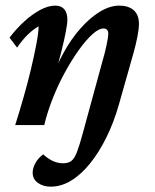

<svg xmlns="http://www.w3.org/2000/svg" viewBox="-20 -454 561 697"><path d="M164.1 223.6Q136.7 223.6 117.7 210Q98.6 196.3 98.6 172.9Q98.6 156.2 108.4 138.2Q118.2 120.1 136.7 106.4Q155.3 123 172.9 130.9Q190.4 138.7 209 138.7Q227.5 138.7 238.8 130.4Q250 122.1 259.3 98.1Q268.6 74.2 281.2 27.3L351.6 -230.5Q360.4 -259.8 366.7 -289.6Q373 -319.3 373 -332Q373 -340.8 368.7 -345.7Q364.3 -350.6 355.5 -350.6Q338.9 -350.6 315.9 -330.1Q293 -309.6 267.6 -274.4Q242.2 -239.3 217.3 -194.3Q192.4 -149.4 172.4 -99.1Q152.3 -48.8 140.6 0H35.2Q49.8 -45.9 64.9 -98.6Q80.1 -151.4 92.3 -202.6Q104.5 -253.9 112.3 -295.4Q120.1 -336.9 120.1 -358.4Q99.6 -346.7 80.6 -328.1Q61.5 -309.6 42 -281.2L14.6 -317.4Q39.1 -349.6 67.9 -376Q96.7 -402.3 126 -418Q155.3 -433.6 180.7 -433.6Q202.1 -433.6 213.4 -420.4Q224.6 -407.2 224.6 -382.8Q224.6 -369.1 218.8 -337.9Q212.9 -306.6 200.7 -258.8Q188.5 -210.9 168 -143.6H159.2Q179.7 -205.1 208.5 -258.3Q237.3 -311.5 272 -350.6Q306.6 -389.6 342.8 -411.6Q378.9 -433.6 413.1 -433.6Q446.3 -433.6 465.3 -417Q484.4 -400.4 484.4 -367.2Q484.4 -349.6 479 -321.8Q473.6 -293.9 465.8 -265.6L412.1 -76.2Q393.6 -10.7 366.7 43.9Q339.8 98.6 307.1 139.2Q274.4 179.7 238.3 201.7Q202.1 223.6 164.1 223.6Z"/></svg>

Font: Crimson Pro SemiBold
Style: Italic
Weight: 600
Italic angle: -12°
Designer: Jacques Le Bailly
Foundry: Baron von Fonthausen
Version: Version 1.003